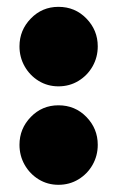

<svg xmlns="http://www.w3.org/2000/svg" viewBox="-20 -514 334 547"><path d="M146.5 12.5Q115.5 12.5 90.2 -3Q65 -18.5 50.2 -44.5Q35.5 -70.5 35.5 -101.5Q35.5 -147.5 67.8 -180.8Q100 -214 146.5 -214Q194 -214 226.2 -180.8Q258.5 -147.5 258.5 -101.5Q258.5 -70.5 243.8 -44.5Q229 -18.5 203.5 -3Q178 12.5 146.5 12.5ZM146.5 -268Q115.5 -268 90.2 -283.5Q65 -299 50.2 -325Q35.5 -351 35.5 -382Q35.5 -428 67.8 -461.2Q100 -494.5 146.5 -494.5Q194 -494.5 226.2 -461.2Q258.5 -428 258.5 -382Q258.5 -351 243.8 -325Q229 -299 203.5 -283.5Q178 -268 146.5 -268Z"/></svg>

Font: Fraunces 72pt S000 Black
Style: Regular
Weight: 900
Version: Version 1.000; ttfautohint (v1.8.3)